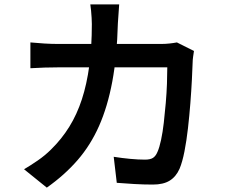

<svg xmlns="http://www.w3.org/2000/svg" viewBox="-20 -818 1040 878"><path d="M525 -798Q524 -780 522 -754.5Q520 -729 519 -711Q515 -560 493.5 -445Q472 -330 433 -242Q394 -154 334.5 -85.5Q275 -17 194 40L90 -44Q119 -61 152.5 -84Q186 -107 214 -135Q262 -182 297 -238.5Q332 -295 354.5 -364Q377 -433 388.5 -518.5Q400 -604 400 -708Q400 -720 399 -736.5Q398 -753 396.5 -769.5Q395 -786 393 -798ZM867 -585Q865 -573 863 -558Q861 -543 861 -534Q860 -503 857.5 -453.5Q855 -404 850.5 -346Q846 -288 839.5 -231Q833 -174 823.5 -125.5Q814 -77 801 -46Q785 -10 756 8Q727 26 679 26Q637 26 594 23.5Q551 21 514 18L500 -101Q538 -95 575.5 -91.5Q613 -88 643 -88Q667 -88 679.5 -96Q692 -104 700 -123Q709 -143 716.5 -178Q724 -213 729 -256.5Q734 -300 738 -346.5Q742 -393 743.5 -435Q745 -477 745 -510H246Q219 -510 184 -509Q149 -508 119 -506V-624Q149 -621 183 -619Q217 -617 245 -617H717Q736 -617 754.5 -619Q773 -621 789 -624Z"/></svg>

Font: Noto Sans SC Thin SemiBold
Style: Regular
Weight: 600
Version: Version 2.004-H2;hotconv 1.0.118;makeotfexe 2.5.65603